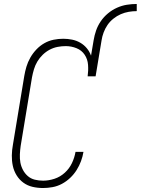

<svg xmlns="http://www.w3.org/2000/svg" viewBox="-20 -938 708 966"><path d="M197 8Q169 8 143.5 2Q118 -4 97.5 -19Q77 -34 63.5 -56Q50 -78 44.5 -103.5Q39 -129 39.5 -156Q40 -183 45 -210L102 -555Q106 -579 113 -602.5Q120 -626 132.5 -648Q145 -670 163 -689Q181 -708 203 -720.5Q225 -733 249.5 -738Q274 -743 298 -743Q321 -743 343 -738.5Q365 -734 384 -723Q403 -712 417 -695Q431 -678 438 -658L451 -735Q455 -760 463.5 -784.5Q472 -809 487 -831Q502 -853 523 -870.5Q544 -888 568.5 -899Q593 -910 618 -914Q643 -918 668 -918V-882Q648 -882 627.5 -878.5Q607 -875 587.5 -866.5Q568 -858 550.5 -844Q533 -830 521 -812.5Q509 -795 501.5 -775Q494 -755 491 -735L461 -554H421Q425 -583 423 -611.5Q421 -640 406 -662.5Q391 -685 365 -695.5Q339 -706 311 -706Q290 -706 269.5 -702Q249 -698 230 -688Q211 -678 195 -662.5Q179 -647 168 -628.5Q157 -610 151 -590Q145 -570 141 -549L84 -204Q81 -183 80 -161.5Q79 -140 82.5 -120.5Q86 -101 95.5 -83Q105 -65 120 -52Q135 -39 155 -34Q175 -29 197 -29Q225 -29 254 -38.5Q283 -48 306 -69Q329 -90 342 -117.5Q355 -145 360 -174H400Q396 -150 387.5 -127Q379 -104 365.5 -82.5Q352 -61 333 -43Q314 -25 291.5 -13Q269 -1 244.5 3.5Q220 8 197 8Z"/></svg>

Font: Iosevka Slab XLtObl
Style: Regular
Weight: 200
Italic angle: -9°
Monospace: yes
Designer: Belleve Invis
Foundry: Belleve Invis
Version: Version 11.1.1; ttfautohint (v1.8.3)